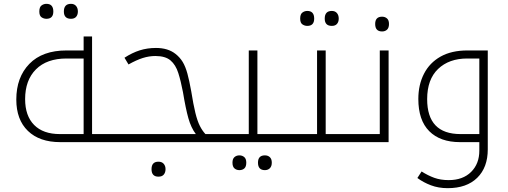

<svg xmlns="http://www.w3.org/2000/svg" viewBox="-20 -741 2648 1001"><path d="M222 -643Q208 -643 196.5 -651Q185 -659 185 -681Q185 -704 196.5 -712.5Q208 -721 222 -721Q258 -721 258 -681Q258 -643 222 -643ZM350 -643Q313 -643 313 -681Q313 -721 350 -721Q367 -721 376.5 -710Q386 -699 386 -681Q386 -664 377 -653.5Q368 -643 350 -643Z M294 0Q186 0 125.5 -58.5Q65 -117 65 -222Q65 -338 133 -408Q201 -478 327 -478H416V-551H460V-42H567Q572 -42 572 -38V-5Q572 0 567 0ZM416 -42V-436H327Q224 -436 167.5 -379.5Q111 -323 111 -224Q111 -137 158 -89.5Q205 -42 292 -42Z M806 180Q770 180 770 141Q770 102 806 102Q824 102 833.5 113Q843 124 843 141Q843 158 834 169Q825 180 806 180Z M557 0Q552 0 552 -5V-38Q552 -42 557 -42H1001Q976 -75 962 -125Q948 -175 934 -260Q923 -318 909.5 -360.5Q896 -403 869 -426Q842 -449 790 -449Q757 -449 724 -438.5Q691 -428 650 -405L629 -440Q669 -466 708.5 -478.5Q748 -491 793 -491Q856 -491 895 -460Q918 -442 932.5 -418Q947 -394 957 -357.5Q967 -321 977 -265Q988 -196 998.5 -153Q1009 -110 1022 -84.5Q1035 -59 1051 -42H1118Q1123 -42 1123 -38V-5Q1123 0 1118 0Z M1228 146Q1213 146 1202.5 137Q1192 128 1192 107Q1192 87 1202.5 78Q1213 69 1228 69Q1243 69 1253.5 78Q1264 87 1264 107Q1264 128 1254 137Q1244 146 1228 146ZM1361 146Q1325 146 1325 107Q1325 69 1361 69Q1377 69 1387 78.5Q1397 88 1397 107Q1397 126 1387 136Q1377 146 1361 146Z M1108 0Q1103 0 1103 -5V-38Q1103 -42 1108 -42H1277V-478H1322V-42H1474Q1479 -42 1479 -38V-5Q1479 0 1474 0Z M1582 -606Q1568 -606 1556.5 -614Q1545 -622 1545 -644Q1545 -667 1556.5 -675.5Q1568 -684 1582 -684Q1618 -684 1618 -644Q1618 -606 1582 -606ZM1710 -606Q1673 -606 1673 -644Q1673 -684 1710 -684Q1727 -684 1736.5 -673Q1746 -662 1746 -644Q1746 -627 1737 -616.5Q1728 -606 1710 -606Z M1464 0Q1459 0 1459 -5V-38Q1459 -42 1464 -42H1633V-478H1678V-42H1830Q1835 -42 1835 -38V-5Q1835 0 1830 0Z M1972 -577Q1936 -577 1936 -616Q1936 -654 1972 -654Q1987 -654 1997.5 -645Q2008 -636 2008 -616Q2008 -596 1998 -586.5Q1988 -577 1972 -577Z M1820 0Q1815 0 1815 -5V-38Q1815 -42 1820 -42H1960V-478H2006V0Z M2314 240Q2266 240 2226.5 225Q2187 210 2156 187L2178 153Q2211 174 2244 186Q2277 198 2319 198Q2393 198 2436 155.5Q2479 113 2479 44V0H2378Q2275 0 2218 -57Q2161 -114 2161 -225Q2161 -299 2190.5 -356.5Q2220 -414 2277 -446Q2334 -478 2417 -478H2523V38Q2523 132 2468 186Q2413 240 2314 240ZM2479 -42V-436H2416Q2321 -436 2264 -381.5Q2207 -327 2207 -224Q2207 -42 2381 -42Z"/></svg>

Font: Noto Kufi Arabic ExtraLight
Style: Regular
Weight: 200
Designer: Monotype Design Team, David Williams, Khaled Hosny
Foundry: Google LLC
Version: Version 2.109; ttfautohint (v1.8.4.7-5d5b)